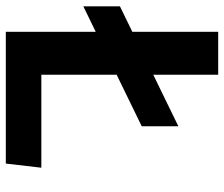

<svg xmlns="http://www.w3.org/2000/svg" viewBox="-75 -695 770 660"><g transform="rotate(90 310.0 -365.0)"><path d="M1.7 -392.2 414 -593.1V-467.2L1.7 -266.4ZM89.3 -730H236.9V0H89.3ZM163.1 -122.1H556.5L542.3 0H163.1Z"/></g></svg>

Font: Monaspace Krypton Var ExLight
Style: Regular
Weight: 200
Designer: Riley Cran and the Lettermatic Team
Version: Version 1.200 (Monaspace Krypton Var)